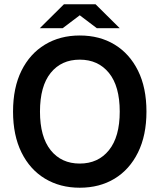

<svg xmlns="http://www.w3.org/2000/svg" viewBox="-20 -867 747 898"><path d="M353 11Q261 11 190.5 -31.5Q120 -74 80.5 -154Q41 -234 41 -345Q41 -457 80.5 -536.5Q120 -616 190.5 -658.5Q261 -701 353 -701Q446 -701 516 -658.5Q586 -616 625.5 -536.5Q665 -457 665 -345Q665 -234 625.5 -154Q586 -74 516 -31.5Q446 11 353 11ZM353 -102Q439 -102 489.5 -164.5Q540 -227 540 -345Q540 -464 489.5 -526Q439 -588 353 -588Q267 -588 217 -526Q167 -464 167 -345Q167 -227 217 -164.5Q267 -102 353 -102ZM433 -735 285 -847H427L540 -735ZM166 -735 279 -847H421L273 -735Z"/></svg>

Font: Radio Canada Big Medium
Style: Regular
Weight: 500
Designer: Étienne Aubert Bonn
Foundry: Coppers and Brasses
Version: Version 1.001